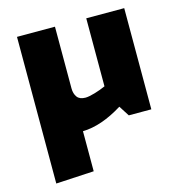

<svg xmlns="http://www.w3.org/2000/svg" viewBox="-105 -577 830 889"><g transform="rotate(-15 310.0 -132.5)"><path d="M570 1H462L430 -49Q327 15 238 17V209L56 219V-484H238V-188Q238 -163 250 -146.5Q262 -130 290 -130Q306 -130 335 -138.5Q364 -147 388 -158V-484H570Z"/></g></svg>

Font: Catamaran
Style: Regular
Weight: 900
Designer: Pria Ravichandran
Version: Version 1.001;PS 001.000;hotconv 1.0.70;makeotf.lib2.5.58329